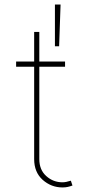

<svg xmlns="http://www.w3.org/2000/svg" viewBox="-20 -817 388 847"><path d="M51.1 -545.5H130.7V-676.1H153.4V-545.5H267V-522.7H153.4V-115.1Q153.4 -67.5 184.3 -40.1Q214.8 -12.8 255.7 -12.8Q270.6 -12.8 292.6 -19.9L299.7 1.4Q289.1 5.3 278.8 7.6Q268.5 9.9 255.7 9.9Q206 9.9 168 -23.8Q130.7 -57.5 130.7 -115.1V-522.7H51.1ZM222.3 -612.9V-796.9H247.2L240.8 -612.9Z"/></svg>

Font: Inter P Thin
Style: Regular
Weight: 100
Designer: Rasmus Andersson
Foundry: rsms
Version: Version 3.018;git-588b23468